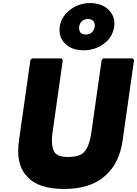

<svg xmlns="http://www.w3.org/2000/svg" viewBox="-20 -1214 897 1256"><path d="M848 -832H656L645 -822L578 -350C568 -280 551 -238 523 -212C501 -195 469 -187 428 -187C388 -187 360 -193 341 -212C322 -236 314 -279 324 -350L391 -822L382 -832H190L179 -822L104 -294C90 -195 105 -120 150 -67L152 -66H153L157 -60C204 -5 286 22 399 22C512 22 600 -5 663 -60L671 -67C730 -119 768 -195 782 -294L857 -822ZM517 -1077C527 -1084 541 -1090 555 -1090C569 -1090 582 -1085 591 -1076C597 -1068 602 -1054 600 -1040C598 -1026 591 -1012 580 -1001C570 -993 555 -988 541 -988C527 -988 517 -992 507 -1000C500 -1009 496 -1024 498 -1040C500 -1055 506 -1066 517 -1077ZM397 -938 404 -931C430 -902 472 -885 526 -885C579 -885 627 -901 663 -931L673 -939C703 -965 721 -1000 727 -1040C732 -1078 723 -1111 702 -1137L694 -1146C667 -1176 623 -1194 570 -1194C519 -1194 471 -1177 435 -1147L425 -1138C396 -1112 376 -1079 371 -1040C365 -1000 375 -964 397 -938Z"/></svg>

Font: Hussar Woodtype
Style: UltraObl
Weight: 900
Foundry: Cannot Into Space Fonts
Version: Version 1.07